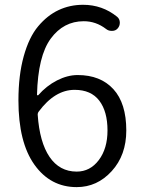

<svg xmlns="http://www.w3.org/2000/svg" viewBox="-20 -765 589 798"><path d="M298.8 -51.8Q354.5 -51.8 390.6 -99.6Q426.8 -147.5 426.8 -222.7Q426.8 -301.8 392.6 -346.7Q358.4 -391.6 290 -391.6Q208 -391.6 140.6 -300.8Q136.7 -295.9 136.7 -290V-288.1Q144.5 -173.8 186 -112.8Q227.5 -51.8 298.8 -51.8ZM466.8 -695.3Q477.5 -686.5 478 -671.9Q478.5 -657.2 468.8 -646.5Q460 -636.7 446.3 -636.7H443.4Q430.7 -636.7 420.9 -644.5Q378.9 -676.8 328.1 -676.8Q244.1 -676.8 190.9 -604.5Q137.7 -532.2 133.8 -371.1Q133.8 -369.1 135.7 -369.1H138.7Q172.9 -408.2 216.8 -430.7Q260.7 -453.1 302.7 -453.1Q397.5 -453.1 451.2 -394.5Q504.9 -335.9 504.9 -222.7Q504.9 -120.1 444.3 -53.7Q383.8 12.7 298.8 12.7Q189.5 12.7 123 -80.6Q56.6 -173.8 56.6 -347.7Q56.6 -452.1 78.6 -531.2Q100.6 -610.4 138.7 -655.8Q176.8 -701.2 223.6 -723.1Q270.5 -745.1 325.2 -745.1Q405.3 -745.1 466.8 -695.3Z"/></svg>

Font: MRT-Marukoias-beta
Style: Regular
Weight: 400
Designer: [Source Han Sans]
Ryoko NISHIZUKA 西塚涼子 (kana & ideographs); Paul D. Hunt (Latin, Greek & Cyrillic); Wenlong ZHANG 张文龙 (b
Foundry: RAPTORTYPE
Version: Version 2.10;April 28, 2020;FontCreator 13.0.0.2612 64-bit